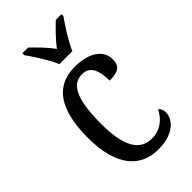

<svg xmlns="http://www.w3.org/2000/svg" viewBox="-240 -831 907 907"><g transform="rotate(-45 213.0 -378.0)"><path d="M197 -606H284C302 -651 344 -715 371 -753V-766H333C302 -736 266 -701 240 -665C214 -701 179 -736 148 -766H110V-753C137 -715 179 -651 197 -606ZM244 10C348 10 392 -45 392 -88C392 -107 386 -118 376 -126C356 -84 317 -48 258 -48C174 -48 137 -123 137 -266C137 -445 177 -497 240 -497C295 -497 310 -445 310 -383C367 -383 392 -398 392 -444C392 -510 327 -546 240 -546C130 -546 46 -479 46 -265C46 -70 128 10 244 10Z"/></g></svg>

Font: Noto Serif Myanmar Condensed
Style: Regular
Weight: 400
Width: 3
Designer: Ben Mitchell and the Monotype Design Team
Foundry: Monotype Imaging Inc.
Version: Version 2.106